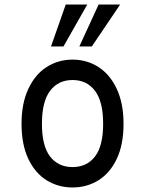

<svg xmlns="http://www.w3.org/2000/svg" viewBox="-20 -815 640 847"><path d="M300 -462Q237 -462 201 -414.5Q165 -367 165 -269Q165 -171 201 -124.5Q237 -78 300 -78Q363 -78 399 -124.5Q435 -171 435 -269Q435 -367 399 -414.5Q363 -462 300 -462ZM300 -552Q363 -552 414 -519.5Q465 -487 495 -423Q525 -359 525 -269Q525 -177 495 -114Q465 -51 414 -19.5Q363 12 300 12Q237 12 186 -19.5Q135 -51 105 -114Q75 -177 75 -269Q75 -359 105 -423Q135 -487 186 -519.5Q237 -552 300 -552ZM365 -795 260 -610H205L270 -795ZM510 -795 385 -610H330L415 -795Z"/></svg>

Font: Fliege Mono Thin
Style: Regular
Weight: 100
Version: Version 0.020;Glyphs 3.3 (3306)